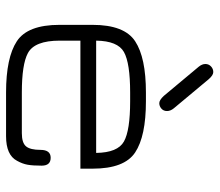

<svg xmlns="http://www.w3.org/2000/svg" viewBox="-64 -642 707 618"><g transform="rotate(90 289.0 -333.5)"><path d="M235.4 -652.3 329.1 -540Q337.9 -529.3 337.9 -518.1Q337.9 -506.8 330.1 -500Q322.3 -493.2 312.5 -493.2Q302.7 -493.2 289.1 -507.8L195.3 -620.1Q186.5 -630.9 186.5 -641.6Q186.5 -652.3 194.3 -659.7Q202.1 -667 212.4 -667Q222.7 -667 235.4 -652.3ZM523.4 -278.3V-239.3H111.3V-172.9Q111.3 -91.8 151.4 -70.3Q187.5 -50.8 278.3 -50.8H409.2Q440.4 -50.8 451.7 -64.5Q462.9 -78.1 462.9 -110.8Q462.9 -143.6 488.3 -143.6Q513.7 -143.6 513.7 -114.7Q513.7 -85.9 510.7 -69.3Q507.8 -52.7 498 -35.2Q479.5 0 418.9 0Q417 0 416 0H278.3Q166 0 113.3 -34.7Q60.5 -69.3 60.5 -171.9V-278.3Q60.5 -380.9 113.3 -415.5Q166 -450.2 278.3 -450.2H306.6Q418.9 -450.2 471.2 -415.5Q523.4 -380.9 523.4 -278.3ZM306.6 -399.4H278.3Q183.6 -399.4 147.9 -379.4Q112.3 -359.4 111.3 -290H472.7Q471.7 -359.4 436 -379.4Q400.4 -399.4 306.6 -399.4Z"/></g></svg>

Font: Jura
Style: Book
Weight: 400
Version: Version 2.5